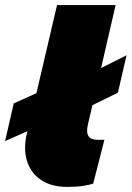

<svg xmlns="http://www.w3.org/2000/svg" viewBox="-28 -724 517 754"><path d="M-8 -170 26 -318 115 -358 196 -704H426L369 -457L469 -507L435 -360L335 -311L317 -234Q303 -175 354 -175H382L338 -3Q324 2 298.5 6Q273 10 237 10Q174 10 133.5 -17Q93 -44 78 -92Q63 -140 78 -202L80 -209Z"/></svg>

Font: Prodigy Sans Black
Style: Italic
Weight: 900
Italic angle: -13°
Designer: Wei Huang
Foundry: Wei Huang
Version: Version 1.003; ttfautohint (v1.8.3)